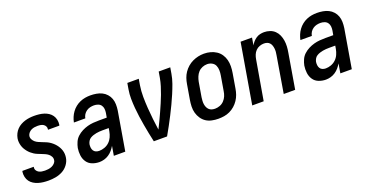

<svg xmlns="http://www.w3.org/2000/svg" viewBox="-29 -1063 3058 1593"><g transform="rotate(-20 1500.0 -266.5)"><path d="M203 8Q180 8 157.5 5.5Q135 3 113.5 -3.5Q92 -10 73.5 -21.5Q55 -33 42.5 -50Q30 -67 25 -89.5Q20 -112 23 -135Q24 -136 24.5 -138Q25 -140 25 -142H125Q125 -141 125 -140.5Q125 -140 125 -139Q122 -124 129 -111.5Q136 -99 148 -92Q160 -85 174.5 -82.5Q189 -80 203 -80Q218 -80 233 -82Q248 -84 262.5 -90Q277 -96 289 -108Q301 -120 303 -135Q306 -152 298.5 -166.5Q291 -181 278.5 -191Q266 -201 251 -207.5Q236 -214 221 -220Q206 -226 191 -232Q176 -238 162.5 -246.5Q149 -255 137 -265.5Q125 -276 115 -288.5Q105 -301 97 -315Q89 -329 84.5 -344.5Q80 -360 78.5 -376.5Q77 -393 80 -410Q84 -431 93.5 -450Q103 -469 118 -484.5Q133 -500 152 -510.5Q171 -521 191 -527Q211 -533 231 -535.5Q251 -538 271 -538Q294 -538 316 -535.5Q338 -533 358.5 -526.5Q379 -520 396.5 -508.5Q414 -497 426 -480Q438 -463 442.5 -441.5Q447 -420 444 -398Q443 -396 442.5 -394Q442 -392 442 -390H342Q342 -391 342 -392Q342 -393 342 -393Q345 -407 339 -419Q333 -431 322.5 -438Q312 -445 298.5 -447.5Q285 -450 271 -450Q257 -450 243 -448Q229 -446 215.5 -439.5Q202 -433 192 -421.5Q182 -410 179 -396Q176 -379 184 -364Q192 -349 204 -339Q216 -329 231 -322.5Q246 -316 261 -310Q276 -304 291 -298Q306 -292 319.5 -283.5Q333 -275 345 -264.5Q357 -254 367 -242Q377 -230 385 -216Q393 -202 398 -186.5Q403 -171 404 -154Q405 -137 402 -120Q397 -89 376.5 -61.5Q356 -34 326.5 -18.5Q297 -3 265.5 2.5Q234 8 203 8Z M652 8Q652 8 652 8Q652 8 652 8Q652 8 652 8Q652 8 652 8Q620 8 590 -3.5Q560 -15 542.5 -40.5Q525 -66 521 -98.5Q517 -131 522 -163Q527 -188 538 -213Q549 -238 569 -256.5Q589 -275 613.5 -287.5Q638 -300 663.5 -307Q689 -314 714.5 -316Q740 -318 765 -318H834L841 -357Q844 -375 842 -393Q840 -411 830 -424.5Q820 -438 803 -444Q786 -450 768 -450Q751 -450 734 -446Q717 -442 702 -431.5Q687 -421 677.5 -406Q668 -391 665 -373H564Q569 -397 578 -418.5Q587 -440 601.5 -460Q616 -480 635.5 -495.5Q655 -511 677 -520.5Q699 -530 722 -534Q745 -538 768 -538Q795 -538 821 -533.5Q847 -529 869.5 -518Q892 -507 909 -488Q926 -469 934.5 -445.5Q943 -422 943.5 -395.5Q944 -369 940 -342L882 0H781L795 -83Q784 -64 769 -46.5Q754 -29 735 -16.5Q716 -4 694.5 2Q673 8 652 8ZM682 -80Q705 -80 729 -88.5Q753 -97 771.5 -114.5Q790 -132 800.5 -155.5Q811 -179 815 -202L820 -231H765Q751 -231 737 -230Q723 -229 709.5 -226.5Q696 -224 682 -219.5Q668 -215 655 -207Q642 -199 634.5 -186Q627 -173 624 -159Q622 -144 623.5 -129.5Q625 -115 632.5 -103Q640 -91 653.5 -85.5Q667 -80 682 -80Z M1134 0Q1125 -39 1117.5 -77.5Q1110 -116 1103 -155.5Q1096 -195 1090.5 -234Q1085 -273 1081.5 -313.5Q1078 -354 1077.5 -395Q1077 -436 1084 -477L1093 -530H1194L1185 -477Q1177 -426 1177.5 -375.5Q1178 -325 1181.5 -275Q1185 -225 1190.5 -176Q1196 -127 1203 -78Q1219 -110 1235 -143Q1251 -176 1265.5 -209Q1280 -242 1294.5 -275Q1309 -308 1321.5 -341.5Q1334 -375 1344.5 -409Q1355 -443 1361 -477L1370 -530H1472L1463 -477Q1456 -435 1441.5 -394.5Q1427 -354 1410 -314Q1393 -274 1374 -234Q1355 -194 1335 -155Q1315 -116 1294 -77Q1273 -38 1251 0Z M1703 8Q1674 8 1645.5 2Q1617 -4 1594.5 -19Q1572 -34 1556.5 -57Q1541 -80 1533.5 -107Q1526 -134 1527 -163.5Q1528 -193 1533 -222L1555 -352Q1559 -377 1567.5 -402Q1576 -427 1591 -449Q1606 -471 1626.5 -489Q1647 -507 1671.5 -518.5Q1696 -530 1721 -535.5Q1746 -541 1772 -541Q1802 -541 1829.5 -533.5Q1857 -526 1880 -511Q1903 -496 1918.5 -473Q1934 -450 1941 -423Q1948 -396 1947.5 -366.5Q1947 -337 1942 -308L1920 -178Q1916 -153 1907.5 -128.5Q1899 -104 1884 -81.5Q1869 -59 1848.5 -41Q1828 -23 1803.5 -11.5Q1779 0 1753.5 4Q1728 8 1703 8ZM1705 -80Q1726 -80 1747.5 -88Q1769 -96 1785 -113Q1801 -130 1809.5 -150.5Q1818 -171 1821 -193L1843 -323Q1847 -345 1846.5 -368Q1846 -391 1837.5 -410Q1829 -429 1809.5 -439.5Q1790 -450 1768 -450Q1746 -450 1725 -441.5Q1704 -433 1689 -416.5Q1674 -400 1665.5 -379Q1657 -358 1653 -337L1631 -207Q1629 -192 1628 -177Q1627 -162 1629 -148Q1631 -134 1636.5 -121Q1642 -108 1652 -98Q1662 -88 1676 -84Q1690 -80 1705 -80Z M2003 0 2093 -530H2194L2183 -465Q2192 -481 2204.5 -495Q2217 -509 2233 -519.5Q2249 -530 2267 -534Q2285 -538 2302 -538Q2328 -538 2353 -529.5Q2378 -521 2396 -503.5Q2414 -486 2424 -463Q2434 -440 2438 -414.5Q2442 -389 2440.5 -362Q2439 -335 2434 -308L2382 0H2281L2335 -323Q2338 -337 2339 -351.5Q2340 -366 2338.5 -380Q2337 -394 2332.5 -407.5Q2328 -421 2319 -431Q2310 -441 2297 -445.5Q2284 -450 2269 -450Q2250 -450 2230.5 -443Q2211 -436 2196.5 -421Q2182 -406 2174.5 -387Q2167 -368 2164 -349L2104 0Z M2652 8Q2652 8 2652 8Q2652 8 2652 8Q2652 8 2652 8Q2652 8 2652 8Q2620 8 2590 -3.5Q2560 -15 2542.5 -40.5Q2525 -66 2521 -98.5Q2517 -131 2522 -163Q2527 -188 2538 -213Q2549 -238 2569 -256.5Q2589 -275 2613.5 -287.5Q2638 -300 2663.5 -307Q2689 -314 2714.5 -316Q2740 -318 2765 -318H2834L2841 -357Q2844 -375 2842 -393Q2840 -411 2830 -424.5Q2820 -438 2803 -444Q2786 -450 2768 -450Q2751 -450 2734 -446Q2717 -442 2702 -431.5Q2687 -421 2677.5 -406Q2668 -391 2665 -373H2564Q2569 -397 2578 -418.5Q2587 -440 2601.5 -460Q2616 -480 2635.5 -495.5Q2655 -511 2677 -520.5Q2699 -530 2722 -534Q2745 -538 2768 -538Q2795 -538 2821 -533.5Q2847 -529 2869.5 -518Q2892 -507 2909 -488Q2926 -469 2934.5 -445.5Q2943 -422 2943.5 -395.5Q2944 -369 2940 -342L2882 0H2781L2795 -83Q2784 -64 2769 -46.5Q2754 -29 2735 -16.5Q2716 -4 2694.5 2Q2673 8 2652 8ZM2682 -80Q2705 -80 2729 -88.5Q2753 -97 2771.5 -114.5Q2790 -132 2800.5 -155.5Q2811 -179 2815 -202L2820 -231H2765Q2751 -231 2737 -230Q2723 -229 2709.5 -226.5Q2696 -224 2682 -219.5Q2668 -215 2655 -207Q2642 -199 2634.5 -186Q2627 -173 2624 -159Q2622 -144 2623.5 -129.5Q2625 -115 2632.5 -103Q2640 -91 2653.5 -85.5Q2667 -80 2682 -80Z"/></g></svg>

Font: iosevka_custom_sans_ss08 SmBd
Style: Italic
Weight: 600
Italic angle: -10°
Designer: Belleve Invis
Foundry: Belleve Invis
Version: Version 10.3.0; ttfautohint (v1.8.3)